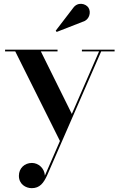

<svg xmlns="http://www.w3.org/2000/svg" viewBox="-20 -719 618 1001"><path d="M412.5 -606C445 -615 456.5 -654 441.5 -678.5C427.5 -700.5 385 -711.5 361 -677L270.5 -559L275.5 -552.5ZM280 -451V-460H6.5V-451H59.5L292.5 16L214 196.5C212 158 180 130.5 146.5 130.5C108 130.5 78.5 158 78.5 197.5C78.5 241.5 114.5 262 145.5 262C187.5 262 207.5 235 226 194.5L507.5 -451H577.5V-460H407V-451H496.5L354.5 -125L193 -451Z"/></svg>

Font: Bodoni* 24pt Medium
Style: Regular
Weight: 500
Version: Version 2.3